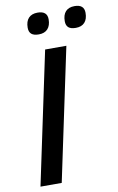

<svg xmlns="http://www.w3.org/2000/svg" viewBox="-99 -968 630 1021"><g transform="rotate(-10 215.5 -457.0)"><path d="M185.1 -713.9H299.8L148.9 0H34.2ZM113.8 -843.8Q113.8 -877.9 130.6 -896Q147.5 -914.1 179.2 -914.1Q231.4 -914.1 231.4 -869.1Q231.4 -835.4 214.6 -817.1Q197.8 -798.8 166.5 -798.8Q139.6 -798.8 126.7 -809.8Q113.8 -820.8 113.8 -843.8ZM314 -843.8Q314 -877.9 330.6 -896Q347.2 -914.1 378.9 -914.1Q430.7 -914.1 430.7 -869.1Q430.7 -835 414.1 -816.9Q397.5 -798.8 366.2 -798.8Q339.4 -798.8 326.7 -809.8Q314 -820.8 314 -843.8Z"/></g></svg>

Font: Viking Open Sans Light
Style: Bold Italic
Weight: 600
Italic angle: -12°
Foundry: Ascender Corporation
Version: Version 2.000